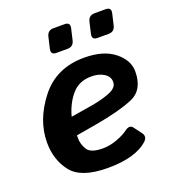

<svg xmlns="http://www.w3.org/2000/svg" viewBox="-131 -804 824 914"><g transform="rotate(-20 281.0 -347.0)"><path d="M216.3 -588.9Q187 -588.9 193.8 -618.2L207 -674.8Q213.9 -704.1 243.2 -704.1H299.8Q329.1 -704.1 322.3 -674.8L309.1 -618.2Q302.2 -588.9 272.9 -588.9ZM424.3 -588.9Q395 -588.9 401.9 -618.2L415 -674.8Q421.9 -704.1 451.2 -704.1H507.8Q537.1 -704.1 530.3 -674.8L517.1 -618.2Q510.3 -588.9 481 -588.9ZM28.3 -202.6Q28.3 -315.4 108.9 -418.9Q189.5 -522.5 331.5 -522.5Q429.7 -522.5 484.4 -478.5Q539.1 -434.6 539.1 -377.9Q539.1 -284.2 469.5 -254.9Q399.9 -225.6 276.4 -204.1L174.3 -186.5Q173.8 -180.2 173.8 -172.9Q173.8 -141.6 190.9 -113.8Q208 -85.9 269.5 -85.9Q304.7 -85.9 341.3 -99.4Q377.9 -112.8 399.9 -129.4Q425.3 -148.4 439.5 -129.4L468.3 -91.3Q485.8 -68.4 464.4 -48.3Q432.6 -19 381.3 -4.6Q330.1 9.8 260.7 9.8Q126 9.8 77.1 -52.2Q28.3 -114.3 28.3 -202.6ZM180.7 -278.3 287.6 -295.9Q338.9 -304.2 381.1 -320.6Q423.3 -336.9 423.3 -366.7Q423.3 -393.6 397.7 -410.2Q372.1 -426.8 333 -426.8Q271 -426.8 234.1 -383.8Q197.3 -340.8 180.7 -278.3Z"/></g></svg>

Font: Istok
Style: Bold Italic
Weight: 700
Italic angle: -13°
Designer: Andrey V. Panov
Foundry: Andrey V. Panov
Version: Version 1.0.3